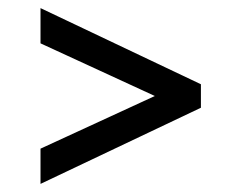

<svg xmlns="http://www.w3.org/2000/svg" viewBox="-20 -572 596 474"><path d="M476 -306 80 -118V-205L397 -351V-319L80 -465V-552L476 -364Z"/></svg>

Font: Be Vietnam Pro Variable Thin
Style: Regular
Weight: 100
Designer: Lam Bao, Tony Le, Vietanh Nguyen
Foundry: Yellow Type Foundry
Version: Version 1.002